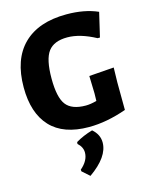

<svg xmlns="http://www.w3.org/2000/svg" viewBox="-136 -740 869 1111"><g transform="rotate(-15 298.5 -184.5)"><path d="M372 -654Q480 -654 559 -619L525 -474H511Q418 -524 342 -524Q262 -524 227.5 -478Q193 -432 193 -317Q193 -204 227 -159.5Q261 -115 345 -115Q373 -115 410 -125L411 -170L408 -275L557 -286L555 -197L556 -32Q437 10 331 10Q178 10 101 -72.5Q24 -155 24 -309Q24 -477 114 -565.5Q204 -654 372 -654ZM342 33Q383 68 383 116Q383 202 265 285L221 246L220 236Q269 194 269 146Q269 113 240 87L241 76Q286 49 342 33Z"/></g></svg>

Font: Alegreya Sans SC ExtraBold
Style: Regular
Weight: 800
Designer: Juan Pablo del Peral
Foundry: Huerta Tipografica
Version: Version 2.007